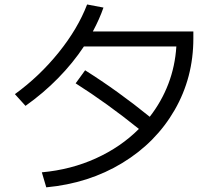

<svg xmlns="http://www.w3.org/2000/svg" viewBox="-20 -804 978 849"><path d="M594.2 -233.9Q453.6 -347.2 314.5 -435.5L356.4 -493.2Q502 -401.4 642.1 -287.6Q694.3 -354.5 724.4 -433.1Q754.4 -511.7 759.8 -598.6H351.1Q302.2 -524.9 236.8 -458.3Q171.4 -391.6 92.8 -335.9L45.9 -387.7Q154.8 -466.8 239.5 -572Q324.2 -677.2 365.2 -784.2L437.5 -770.5Q420.4 -720.7 390.6 -665H835V-633.8Q835 -460.9 752 -317.1Q668.9 -173.3 520.8 -83.3Q372.6 6.8 184.6 24.4L165 -42Q293.9 -53.7 404.1 -103.8Q514.2 -153.8 594.2 -233.9Z"/></svg>

Font: Pretendard
Style: Regular
Weight: 400
Designer: Base glyphs from Inter by Rasmus Andersson; Hangeul glyphs from Noto Sans CJK(Source Han Sans) by Jang Soo-young and Kan
Foundry: Kil Hyung-jin
Version: Version 1.309